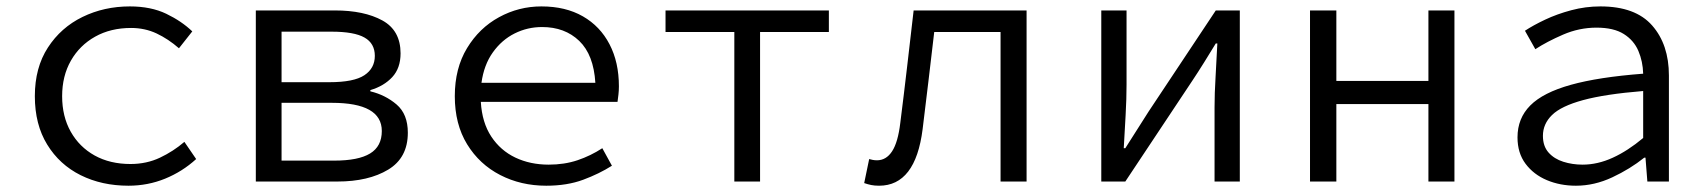

<svg xmlns="http://www.w3.org/2000/svg" viewBox="-20 -572 5376 605"><path d="M384.8 13.2Q300.8 13.2 234.1 -20Q167.5 -53.2 128.7 -116.5Q89.8 -179.7 89.8 -269Q89.8 -358.9 130.9 -422.1Q171.9 -485.4 240 -518.6Q308.1 -551.8 389.2 -551.8Q455.6 -551.8 503.9 -528.6Q552.2 -505.4 585.9 -473.1L543.9 -419.9Q510.3 -449.2 473.4 -466.6Q436.5 -483.9 393.1 -483.9Q328.6 -483.9 279.8 -456.5Q231 -429.2 203.4 -380.9Q175.8 -332.5 175.8 -269Q175.8 -205.1 202.9 -157Q230 -108.9 278.3 -82Q326.7 -55.2 391.1 -55.2Q441.9 -55.2 484.1 -75.2Q526.4 -95.2 561 -125L598.1 -70.8Q554.7 -31.2 500.2 -9Q445.8 13.2 384.8 13.2Z M786.1 0V-539.1H1035.2Q1127.4 -539.1 1184.8 -507.6Q1242.2 -476.1 1242.2 -403.8Q1242.2 -357.4 1216.1 -329.1Q1189.9 -300.8 1147 -288.1V-284.2Q1194.3 -272.9 1229.7 -242.7Q1265.1 -212.4 1265.1 -153.8Q1265.1 -74.7 1203.1 -37.4Q1141.1 0 1043 0ZM867.2 -313H1018.1Q1095.2 -313 1128.2 -335Q1161.1 -356.9 1161.1 -396Q1161.1 -435.1 1128.7 -453.6Q1096.2 -472.2 1024.9 -472.2H867.2ZM867.2 -65.9H1033.2Q1109.4 -65.9 1146.2 -88.4Q1183.1 -110.8 1183.1 -159.2Q1183.1 -248 1025.9 -248H867.2Z M1497.1 -311H1856Q1850.6 -399.4 1805.2 -443.1Q1759.8 -486.8 1688 -486.8Q1642.1 -486.8 1601.6 -466.6Q1561 -446.3 1533 -407Q1504.9 -367.7 1497.1 -311ZM1877.9 -105 1908.2 -49.8Q1868.2 -24.4 1817.6 -5.6Q1767.1 13.2 1701.2 13.2Q1621.6 13.2 1556.2 -20.5Q1490.7 -54.2 1451.9 -117.4Q1413.1 -180.7 1413.1 -269Q1413.1 -356.9 1451.7 -420.4Q1490.2 -483.9 1552.5 -517.8Q1614.7 -551.8 1686 -551.8Q1762.2 -551.8 1816.7 -520.5Q1871.1 -489.3 1900.6 -432.6Q1930.2 -376 1930.2 -299.8Q1930.2 -286.6 1928.7 -273.7Q1927.2 -260.7 1925.8 -251H1495.1Q1499 -185.5 1528.1 -141.6Q1557.1 -97.7 1604 -75.4Q1650.9 -53.2 1709 -53.2Q1758.3 -53.2 1799.8 -67.1Q1841.3 -81.1 1877.9 -105Z M2293.9 0V-471.2H2077.1V-539.1H2591.8V-471.2H2375V0Z M2750 13.2Q2735.8 13.2 2725.1 11Q2714.4 8.8 2703.1 4.9L2718.8 -70.8Q2724.1 -69.3 2730.2 -68.1Q2736.3 -66.9 2743.2 -66.9Q2772.5 -66.9 2791 -95.2Q2809.6 -123.5 2816.9 -185.1Q2828.1 -273.4 2838.4 -362.1Q2848.6 -450.7 2858.9 -539.1H3214.8V0H3132.8V-471.2H2923.8Q2915 -395 2905.8 -318.4Q2896.5 -241.7 2887.2 -165Q2864.7 13.2 2750 13.2Z M3450.2 0V-539.1H3529.8V-305.2Q3529.8 -261.7 3526.9 -209.7Q3523.9 -157.7 3521 -105H3525.9L3599.1 -220.2L3811 -539.1H3886.7V0H3807.1V-233.9Q3807.1 -277.3 3810.3 -329.8Q3813.5 -382.3 3815.9 -435.1H3811Q3795.4 -409.7 3774.7 -376.2Q3753.9 -342.8 3737.8 -318.8L3525.9 0Z M4107.9 0V-539.1H4190.9V-316.9H4481V-539.1H4563V0H4481V-244.1H4190.9V0Z M4945.8 13.2Q4896 13.2 4854.2 -4.4Q4812.5 -22 4787.1 -55.9Q4761.7 -89.8 4761.7 -139.2Q4761.7 -199.2 4802 -239.7Q4842.3 -280.3 4929.7 -304.7Q5017.1 -329.1 5157.7 -339.8Q5156.7 -378.4 5142.6 -411.6Q5128.4 -444.8 5096.7 -464.8Q5064.9 -484.9 5010.7 -484.9Q4956.1 -484.9 4905.3 -462.9Q4854.5 -440.9 4817.9 -417L4785.2 -475.1Q4811 -492.2 4848.6 -510Q4886.2 -527.8 4931.2 -539.8Q4976.1 -551.8 5022.9 -551.8Q5133.3 -551.8 5186 -491.7Q5238.8 -431.6 5238.8 -334V0H5170.9L5165 -75.2H5161.1Q5116.7 -39.6 5060.3 -13.2Q5003.9 13.2 4945.8 13.2ZM4966.8 -53.2Q5014.2 -53.2 5061.8 -75Q5109.4 -96.7 5157.7 -137.2V-285.2Q5037.6 -275.4 4968.5 -256.6Q4899.4 -237.8 4870.6 -209.7Q4841.8 -181.6 4841.8 -144Q4841.8 -111.3 4859.6 -91.3Q4877.4 -71.3 4906 -62.3Q4934.6 -53.2 4966.8 -53.2Z"/></svg>

Font: Shanggu Mono N
Style: Regular
Weight: 350
Designer: GuiWonder
Version: Version 1.021